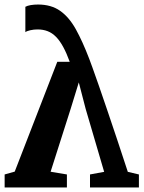

<svg xmlns="http://www.w3.org/2000/svg" viewBox="-20 -828 634 848"><path d="M148 -808Q206 -808 245.5 -780.2Q285 -752.5 314.8 -699Q344.5 -645.5 374 -568.5Q377 -561 388.2 -530Q399.5 -499 416.5 -450Q433.5 -401 454.5 -339.2Q475.5 -277.5 498.5 -208.5Q521.5 -139.5 544.5 -69L593.5 -57.5V0H377.5V-57.5L440 -69L358.5 -346.5L328 -464L292 -347L203.5 -69.5L275.5 -57.5V0H0.5V-57.5L45 -70L233 -555H288Q274 -593.5 259 -621Q244 -648.5 227.2 -665.5Q210.5 -682.5 190.5 -690.2Q170.5 -698 146 -698Q129.5 -698 114 -694.5Q98.5 -691 92 -686V-798Q101 -803 115.8 -805.5Q130.5 -808 148 -808Z"/></svg>

Font: Merriweather 20pt
Style: Bold
Weight: 700
Version: Version 2.100